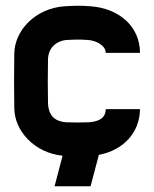

<svg xmlns="http://www.w3.org/2000/svg" viewBox="-20 -532 540 672"><path d="M470 -150H350C350 -114 318 -106 290 -104C272 -103 230 -103 212 -104C184 -106 149 -117 148 -173C147 -223 147 -274 148 -324C149 -370 184 -390 212 -392C252 -394 256 -394 289 -392C316 -390 350 -373 350 -347H470C470 -439 397 -503 297 -510C258 -513 242 -512 206 -510C104 -503 31 -426 30 -344C29 -266 29 -231 30 -153C31 -73 101 3 199 13L171 120H297L326 10C411 -6 469 -67 470 -150Z"/></svg>

Font: Fervojo
Style: Bold
Weight: 700
Designer: kohakuno
Version: ver.1.0